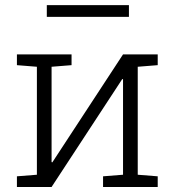

<svg xmlns="http://www.w3.org/2000/svg" viewBox="-20 -745 710 765"><path d="M47.4 0V-42.5L127 -48.8V-479L47.4 -485.4V-528.3H265.1V-485.4L185.5 -479V-99.1L188.5 -98.1L470.2 -528.3H608.4V-485.4L528.8 -479V-48.8L608.4 -42.5V0H390.6V-42.5L470.2 -48.8V-429.2L467.3 -430.2L185.5 0ZM166.5 -677.7V-724.6H493.7V-677.7Z"/></svg>

Font: Roboto Slab Light
Style: Regular
Weight: 300
Designer: Google
Version: Version 2.000; ttfautohint (v1.8.1.43-b0c9)